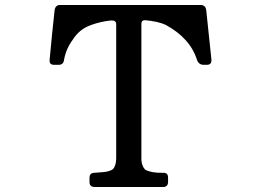

<svg xmlns="http://www.w3.org/2000/svg" viewBox="-20 -717 1040 770"><path d="M199 -676Q202 -697 221 -697H784Q804 -697 807 -677L828 -477Q829 -457 809 -457H797Q777 -457 770 -477Q742 -565 643 -618Q614 -631 563 -636Q547 -637 547 -621V-75Q549 -49 563 -36Q588 -23 634 -24Q654 -25 654 -5V12Q654 33 634 33H360Q339 33 339 13V-4Q339 -24 359 -24Q378 -25 397 -27Q421 -30 432 -38Q445 -50 446 -80V-620Q446 -636 426 -635Q385 -631 346 -617Q299 -601 272 -558Q245 -522 237 -478Q235 -457 215 -457H197Q177 -457 179 -477Q188 -577 199 -676Z"/></svg>

Font: cwTeXKai
Style: Medium
Weight: 500
Version: Version 1.17